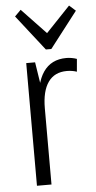

<svg xmlns="http://www.w3.org/2000/svg" viewBox="-55 -809 420 842"><g transform="rotate(-5 155.0 -387.5)"><path d="M73 -540H112L137 -380V0H73ZM114 -349Q114 -446 148.5 -496.5Q183 -547 250 -547Q261 -547 273 -545Q285 -543 296 -539L291 -483Q271 -490 247 -490Q193 -490 165 -450.5Q137 -411 137 -335ZM310 -750 188 -592H164L42 -748L69 -775L184 -654H167L282 -775Z"/></g></svg>

Font: Pathway Extreme Condensed ExtraLight
Style: Regular
Weight: 250
Width: 3
Version: Version 1.001;gftools[0.9.26]